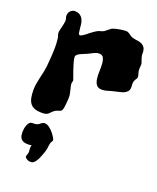

<svg xmlns="http://www.w3.org/2000/svg" viewBox="-140 -601 756 923"><g transform="rotate(20 238.0 -140.0)"><path d="M475.1 -321.8Q474.6 -316.9 472.4 -313.7Q470.2 -310.5 467.5 -306.4Q464.8 -302.2 462.9 -296.4Q460.9 -290.5 460.9 -280.8Q460.9 -276.9 461.4 -273.9Q461.9 -271 461.9 -267.1Q461.9 -252.4 455.3 -244.4Q448.7 -236.3 437.7 -231.4Q426.8 -226.6 412.1 -223.9Q397.5 -221.2 381.8 -216.8Q370.6 -213.9 357.9 -210Q345.2 -206.1 333 -206.1Q312.5 -206.1 304 -217.8Q295.4 -229.5 293 -247.3Q290.5 -265.1 291.5 -285.6Q292.5 -306.2 291.3 -324Q290 -341.8 283.9 -353.5Q277.8 -365.2 261.2 -365.2Q254.4 -365.2 247.1 -362.8Q239.7 -360.4 233.2 -357.2Q226.6 -354 220.9 -350.8Q215.3 -347.7 211.9 -346.2Q204.6 -342.8 195.1 -339.1Q185.5 -335.4 176.8 -331.3Q168 -327.1 161.9 -322Q155.8 -316.9 155.8 -310.1Q155.8 -298.8 160.9 -281.5Q166 -264.2 171.9 -246.8Q177.7 -229.5 182.9 -216.1Q188 -202.6 188 -199.2Q188 -195.8 186.5 -192.6Q185.1 -189.5 185.1 -185.1Q185.1 -178.2 186.8 -170.4Q188.5 -162.6 190.7 -154.1Q192.9 -145.5 194.8 -136.5Q196.8 -127.4 196.8 -118.2Q196.8 -115.2 196.3 -105.7Q195.8 -96.2 194.8 -85.2Q193.8 -74.2 192.1 -64.2Q190.4 -54.2 188 -49.8Q185.5 -45.9 182.1 -43.9Q178.7 -42 174.8 -40.8Q170.9 -39.6 166.5 -38.3Q162.1 -37.1 157.2 -34.2Q146.5 -27.3 141.6 -21.7Q136.7 -16.1 132.1 -12Q127.4 -7.8 120.4 -5.4Q113.3 -2.9 98.1 -2.9Q77.1 -2.9 63 -8.1Q48.8 -13.2 40 -24.2Q31.2 -35.2 27.6 -52.2Q23.9 -69.3 23.9 -92.8Q23.9 -108.9 26.6 -124.8Q29.3 -140.6 33 -156.7Q36.6 -172.9 40.3 -189.2Q43.9 -205.6 45.9 -223.1Q48.3 -246.6 50 -273.7Q51.8 -300.8 51.8 -324.2Q51.8 -343.8 48.8 -368.2Q47.9 -374 45.4 -379.9Q43 -385.7 43 -391.1Q43 -398.4 44.7 -406.7Q46.4 -415 48.6 -423.3Q50.8 -431.6 52.7 -440.2Q54.7 -448.7 55.2 -457Q55.2 -465.3 53 -470.5Q50.8 -475.6 50.8 -481Q50.8 -494.6 56.2 -502.2Q61.5 -509.8 67.4 -512.9Q73.2 -516.1 77.6 -516.6Q82 -517.1 80.1 -517.1Q98.6 -517.1 109.1 -509.5Q119.6 -502 124.8 -490.7Q129.9 -479.5 131.3 -466.6Q132.8 -453.6 133.8 -442.4Q134.8 -431.2 136.5 -423.6Q138.2 -416 144 -416Q147.9 -416 154.1 -419.4Q160.2 -422.9 165.5 -426.8Q170.9 -430.7 173.8 -433.3Q176.8 -436 174.8 -434.1L173.8 -433.1Q174.3 -433.1 174.8 -433.6Q176.3 -435.1 178.2 -436Q176.3 -435.1 176.3 -435.1H175.8Q182.1 -439.9 188.5 -444.8Q193.8 -448.7 200.2 -453.4Q206.5 -458 211.9 -460.9Q220.2 -466.3 230.5 -468.5Q240.7 -470.7 249 -476.1Q256.3 -481.4 263.7 -487.8Q271 -494.1 276.9 -498Q282.7 -500.5 291.3 -502.9Q299.8 -505.4 309.6 -507.1Q319.3 -508.8 328.6 -510Q337.9 -511.2 345.2 -511.2Q352.1 -511.2 356.9 -509Q361.8 -506.8 366.2 -503.4Q370.6 -500 375.7 -496.6Q380.9 -493.2 388.2 -491.2Q397.5 -488.3 409.7 -487.1Q421.9 -485.8 432.4 -481.4Q442.9 -477.1 450.2 -467Q457.5 -457 457 -436Q457 -426.8 459 -419.4Q460.9 -412.1 463.1 -406.2Q465.3 -400.4 467.3 -395Q469.2 -389.6 469.2 -383.8Q469.2 -378.4 468.5 -372.3Q467.8 -366.2 467.8 -359.9Q467.8 -350.1 471.4 -339.1Q475.1 -328.1 475.1 -321.8ZM195.8 102.1Q195.8 105.5 191.9 111.1Q188 116.7 186.5 124Q185.1 132.3 184.3 137.9Q183.6 143.6 182.9 148.7Q182.1 153.8 180.7 159.2Q179.2 164.6 176.8 172.4Q173.3 180.7 169.2 191.9Q165 203.1 159.7 213.1Q154.3 223.1 147 230.2Q139.6 237.3 130.4 237.3Q117.2 237.3 108.4 231.2Q99.6 225.1 99.6 221.2Q99.6 214.4 102.5 208.5Q105.5 202.6 105.5 195.3Q105.5 190.9 105 186.3Q104.5 181.6 104.5 177.2Q104.5 173.3 104.7 168.9Q105 164.6 106.4 160.2Q101.1 161.6 96.7 161.9Q92.3 162.1 87.4 162.1Q72.8 162.1 64 158Q55.2 153.8 50.8 147.2Q46.4 140.6 44.9 132.6Q43.5 124.5 43.5 117.2Q43.5 108.9 44.7 100.1Q45.9 91.3 48.6 83.5Q51.3 75.7 54.9 69.8Q58.6 64 63.5 61Q66.4 59.6 70.6 59.1Q74.7 58.6 78.9 58.6Q83 58.6 87.2 58.3Q91.3 58.1 94.7 57.1Q101.1 55.2 105.5 52Q109.9 48.8 113.5 45.9Q117.2 43 121.1 41Q125 39.1 130.4 39.1Q141.1 39.1 152.6 47.1Q164.1 55.2 173.3 65.9Q182.6 76.7 188.7 86.9Q194.8 97.2 195.8 102.1Z"/></g></svg>

Font: Freckle Face
Style: Regular
Weight: 400
Designer: Astigmatic (AOETI)
Foundry: Astigmatic (AOETI)
Version: Version 1.000